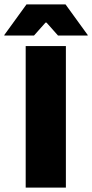

<svg xmlns="http://www.w3.org/2000/svg" viewBox="-64 -847 416 867"><path d="M233.5 -639V0H52V-639ZM-44.5 -689 55.5 -827H232L332 -689V-686.5H198L146 -745H141.5L89.5 -686.5H-44.5Z"/></svg>

Font: Anek Kannada ExtraBold
Style: Regular
Weight: 800
Version: Version 1.003